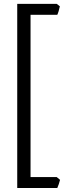

<svg xmlns="http://www.w3.org/2000/svg" viewBox="-20 -801 348 985"><path d="M288.1 121.6Q285.6 131.3 281.7 143.3Q277.8 155.3 273.9 163.6H68.4V-781.2H271L287.1 -768.6Q284.7 -756.3 280.8 -743.7Q276.9 -731 273.9 -725.1H136.7V107.4H271Z"/></svg>

Font: Gentium Plus CyrE
Style: Regular
Weight: 400
Designer: J. Victor Gaultney, Annie Olsen, Iska Routamaa, Becca Hirsbrunner
Foundry: SIL International
Version: Version 5.000